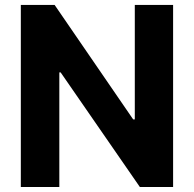

<svg xmlns="http://www.w3.org/2000/svg" viewBox="-20 -747 775 767"><path d="M671.5 -727.3H518.5V-269.9H512.1L198.2 -727.3H63.2V0H217V-457.7H222.3L538.7 0H671.5Z"/></svg>

Font: TID UI
Style: Bold
Weight: 700
Designer: The TID Project Authors
Foundry: Bakken & Bæck
Version: Version 1.001;hotconv 1.0.109;makeotfexe 2.5.65596